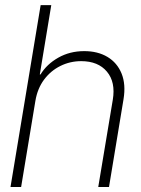

<svg xmlns="http://www.w3.org/2000/svg" viewBox="-20 -748 564 768"><path d="M121.6 -344.7 64.5 0H22L142.6 -727.5H185.1L139.2 -450.2H142.1Q167 -491.2 213.1 -517.3Q259.3 -543.5 316.9 -543.5Q371.1 -543.5 409.9 -520.3Q448.7 -497.1 466.3 -453.9Q483.9 -410.6 474.1 -351.1L416 0H373L431.2 -349.1Q442.9 -419.4 407.7 -461.4Q372.6 -503.4 304.7 -503.4Q260.3 -503.4 221.4 -484.1Q182.6 -464.8 156.2 -429.4Q129.9 -394 121.6 -344.7Z"/></svg>

Font: Inter Display Extra Light
Style: Italic
Weight: 200
Italic angle: -9.39999°
Designer: Rasmus Andersson
Foundry: rsms
Version: Version 4.000;git-4fc901f